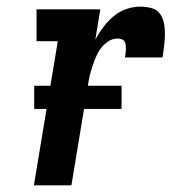

<svg xmlns="http://www.w3.org/2000/svg" viewBox="-20 -558 540 578"><path d="M82 0 154 -434H90V-530H282L267 -439Q278 -459 291.5 -477Q305 -495 322.5 -509.5Q340 -524 361 -531Q382 -538 403 -538Q420 -538 436.5 -533.5Q453 -529 462 -516Q471 -503 474 -486.5Q477 -470 476.5 -453Q476 -436 474 -419Q472 -402 469 -385H356Q357 -391 358 -397Q359 -403 359 -409.5Q359 -416 358.5 -422Q358 -428 355 -433Q352 -438 346 -440Q340 -442 334 -442Q319 -442 306 -433.5Q293 -425 284 -413Q275 -401 269 -387Q263 -373 258.5 -359.5Q254 -346 250.5 -332Q247 -318 245 -303L195 0ZM346 -230H83V-300H346Z"/></svg>

Font: Iosevka Slab
Style: Bold Italic
Weight: 700
Italic angle: -9°
Monospace: yes
Designer: Belleve Invis
Foundry: Belleve Invis
Version: Version 11.1.0; ttfautohint (v1.8.3)